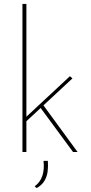

<svg xmlns="http://www.w3.org/2000/svg" viewBox="-20 -772 463 975"><path d="M94 0V-752H114V0ZM197 -242 374 0H351L181 -231ZM105 -148 104 -170 335 -385 348 -374ZM166 183 156 174Q184 154 195 121Q206 88 201 45H223Q225 71 222 97.5Q219 124 205.5 146.5Q192 169 166 183Z"/></svg>

Font: Josefin Sans Thin Thin
Style: Regular
Weight: 250
Version: Version 2.001